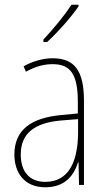

<svg xmlns="http://www.w3.org/2000/svg" viewBox="-20 -784 450 814"><path d="M313 -757V-764H283C251 -715 209 -665 164 -616V-606H180C223 -645 280 -709 313 -757ZM203 -537C162 -537 118 -524 80 -503L90 -480C133 -504 170 -512 203 -512C278 -512 310 -471 310 -351V-303L237 -296C113 -284 41 -234 41 -129C41 -53 82 10 172 10C258 10 294 -43 311 -96H313L315 0H336V-356C336 -486 295 -537 203 -537ZM237 -273 311 -279V-220C310 -98 271 -13 172 -13C106 -13 68 -55 68 -129C68 -219 127 -263 237 -273Z"/></svg>

Font: Noto Sans Arabic UI Cn Th
Style: Regular
Weight: 100
Width: 3
Designer: Monotype Design Team, Nadine Chahine and Nizar Qandah
Foundry: Monotype Imaging Inc.
Version: Version 2.010